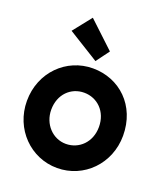

<svg xmlns="http://www.w3.org/2000/svg" viewBox="-145 -891 869 1002"><g transform="rotate(20 289.5 -390.5)"><path d="M556 -266C556 -433 437 -543 289 -543C142 -543 22 -425 22 -266C22 -110 142 10 289 10C437 10 556 -110 556 -266ZM422 -266C422 -181 362 -124 289 -124C216 -124 157 -186 157 -266C157 -352 216 -408 289 -408C362 -408 422 -352 422 -266ZM341 -656 197 -791 116 -689 287 -583Z"/></g></svg>

Font: Righteous
Style: Regular
Weight: 400
Designer: Astigmatic (AOETI)
Foundry: Astigmatic (AOETI)
Version: Version 1.000